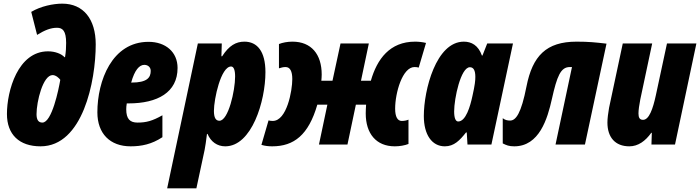

<svg xmlns="http://www.w3.org/2000/svg" viewBox="-20 -791 3832 1051"><path d="M202 10C433 10 504 -346 504 -548C504 -687 436 -771 321 -771C271 -771 203 -757 151 -726L183 -600C225 -626 258 -639 292 -639C323 -639 342 -622 342 -556C342 -533 341 -508 336 -478H333C317 -496 282 -510 243 -510C78 -510 18 -294 18 -167C18 -55 85 10 202 10ZM212 -120C189 -120 180 -137 180 -166C180 -235 215 -380 268 -380C286 -380 304 -363 310 -354C301 -301 264 -120 212 -120Z M695 10C754 10 810 -1 869 -40V-160C814 -129 781 -120 733 -120C692 -120 671 -139 671 -193C671 -202 672 -214 674 -225H684C842 -225 952 -285 952 -419C952 -506 887 -562 793 -562C593 -562 513 -349 513 -176C513 -60 582 10 695 10ZM698 -339C717 -408 743 -436 770 -436C790 -436 805 -423 805 -403C805 -366 785 -339 700 -339Z M895 240H1055L1100 30C1103 13 1109 -21 1113 -58H1116C1134 -15 1169 10 1213 10C1358 10 1433 -237 1433 -396C1433 -510 1388 -563 1318 -563C1272 -563 1234 -542 1196 -483H1192L1194 -553H1063ZM1181 -130C1161 -130 1151 -147 1151 -184C1151 -249 1189 -427 1245 -427C1259 -427 1267 -409 1267 -372C1267 -295 1230 -130 1181 -130Z M1470 10C1589 10 1669 -52 1717 -218H1772L1726 0H1882L1928 -218H1984C1983 -201 1982 -185 1982 -170C1982 -60 2039 10 2141 10C2168 10 2196 5 2216 -3V-136C2204 -131 2192 -129 2179 -129C2156 -129 2143 -152 2143 -196C2143 -283 2183 -424 2249 -424C2258 -424 2265 -423 2272 -421L2312 -556C2291 -561 2271 -563 2252 -563C2114 -563 2044 -468 2010 -349H1956L1999 -553H1844L1800 -349H1739C1740 -360 1741 -372 1741 -383C1741 -494 1684 -563 1581 -563C1554 -563 1527 -558 1507 -550V-417C1519 -421 1531 -424 1543 -424C1568 -424 1580 -401 1580 -358C1580 -294 1550 -129 1473 -129C1463 -129 1456 -130 1450 -132L1411 2C1431 8 1450 10 1470 10Z M2415 10C2466 10 2497 -23 2531 -66H2535L2539 0H2670L2788 -553H2647L2621 -487H2618C2598 -543 2561 -563 2519 -563C2367 -563 2300 -298 2300 -156C2300 -54 2344 10 2415 10ZM2488 -126C2474 -126 2466 -145 2466 -181C2466 -252 2502 -423 2552 -423C2572 -423 2582 -406 2582 -370C2582 -351 2580 -327 2566 -265C2554 -209 2530 -126 2488 -126Z M2795 10C2932 10 2977 -141 3001 -249C3029 -374 3049 -424 3099 -424H3111L3021 0H3182L3300 -552C3240 -559 3202 -563 3136 -563C2970 -563 2895 -485 2862 -318C2833 -170 2804 -131 2772 -131C2758 -131 2744 -134 2732 -144V-6C2752 4 2766 10 2795 10Z M3425 10C3473 10 3513 -19 3545 -64H3548L3546 0H3675L3792 -553H3631L3570 -269C3554 -195 3533 -135 3500 -135C3481 -135 3475 -148 3475 -170C3475 -188 3479 -217 3485 -247L3550 -553H3389L3314 -201C3309 -172 3305 -143 3305 -120C3305 -40 3347 10 3425 10Z"/></svg>

Font: Noto Sans UI Condensed Black
Style: Italic
Weight: 900
Width: 3
Italic angle: -192°
Designer: Monotype Design Team
Foundry: Monotype Imaging Inc.
Version: Version 1.901